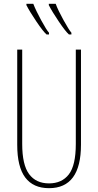

<svg xmlns="http://www.w3.org/2000/svg" viewBox="-20 -973 513 1003"><path d="M403 -217Q403 10 236 10Q154 10 112 -45.5Q70 -101 70 -217V-714H96V-221Q96 -112 132 -63.5Q168 -15 236 -15Q303 -15 339.5 -62Q376 -109 376 -221V-714H403ZM236 -802V-793H223Q205 -809 170.5 -860Q136 -911 118 -946V-953H154Q167 -919 195 -867.5Q223 -816 236 -802ZM353 -802V-793H340Q322 -809 287.5 -860Q253 -911 235 -946V-953H271Q283 -920 311.5 -868.5Q340 -817 353 -802Z"/></svg>

Font: Noto Sans Display Thin Cond
Style: Regular
Weight: 250
Width: 3
Designer: Monotype Design team
Foundry: Monotype Imaging Inc.
Version: Version 1.000